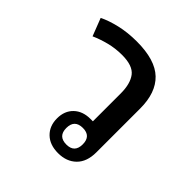

<svg xmlns="http://www.w3.org/2000/svg" viewBox="-158 -688 818 818"><g transform="rotate(45 251.5 -279.0)"><path d="M422 -374V-110Q422 -53 391 -22.5Q360 8 309 8Q259 8 230 -20Q201 -48 201 -94Q201 -139 229 -166Q257 -193 304 -193Q312 -193 318 -193V-361Q318 -419 294.5 -450Q271 -481 206 -481Q166 -481 129 -471.5Q92 -462 61 -448L30 -528Q62 -544 108.5 -555Q155 -566 210 -566Q321 -566 371.5 -517.5Q422 -469 422 -374ZM308 -143Q258 -143 258 -93Q258 -43 308 -43Q357 -43 357 -93Q357 -143 308 -143Z"/></g></svg>

Font: Noto Sans Thai Looped Medium
Style: Regular
Weight: 500
Designer: Sasikarn Vongin, Ben Mitchell
Foundry: The Fontpad Ltd
Version: Version 1.001; ttfautohint (v1.8.4.7-5d5b)